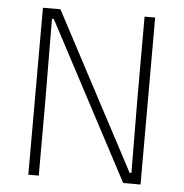

<svg xmlns="http://www.w3.org/2000/svg" viewBox="-48 -686 700 732"><g transform="rotate(5 301.5 -319.5)"><path d="M154 -639 471 -41H478L476 -326.5V-639H516.5V0H450L132 -600H125L127 -296V0H87V-639Z"/></g></svg>

Font: Anek Gujarati Medium ExtraLight
Style: Regular
Weight: 250
Version: Version 1.003